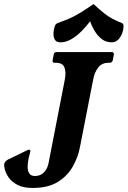

<svg xmlns="http://www.w3.org/2000/svg" viewBox="-38 -917 630 948"><path d="M513 -660Q526 -660 524 -647L519 -620Q516 -607 503 -607H498Q464 -607 446 -582.5Q428 -558 422 -524L357 -192Q348 -142 321.5 -95Q295 -48 247 -18.5Q199 11 124 11Q78 11 49.5 -3.5Q21 -18 6 -39Q-9 -60 -14 -79.5Q-19 -99 -17 -108Q-14 -121 1 -129L92 -173Q100 -178 106 -178Q114 -178 111 -166Q110 -159 107.5 -151.5Q105 -144 102 -128Q99 -113 98.5 -94Q98 -75 106 -61.5Q114 -48 135 -48Q162 -48 179.5 -66.5Q197 -85 202 -113L282 -524Q289 -559 280.5 -583Q272 -607 238 -607H232Q219 -607 222 -620L227 -647Q229 -660 242 -660ZM407 -812Q389 -788 365.5 -764Q342 -740 315 -724Q288 -708 260 -708Q237 -708 230 -726.5Q223 -745 228 -770Q230 -781 233.5 -790Q237 -799 246 -803Q277 -814 302 -824.5Q327 -835 355 -852Q383 -869 424 -897Q454 -869 475.5 -852Q497 -835 517 -824.5Q537 -814 564 -803Q572 -799 572 -790Q572 -781 570 -770Q565 -745 550.5 -726.5Q536 -708 514 -708Q485 -708 464.5 -724Q444 -740 429.5 -764Q415 -788 407 -812Z"/></svg>

Font: Young Serif Light
Style: Italic
Weight: 300
Italic angle: -10.979°
Designer: Bastien Sozeau
Foundry: NBR — Bastien Sozeau
Version: Version 5.001